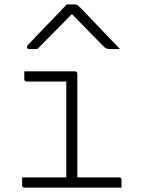

<svg xmlns="http://www.w3.org/2000/svg" viewBox="-20 -849 640 869"><path d="M80 -46H280V-480H101Q90 -480 90 -491V-526H319Q330 -526 330 -515V-46H519Q530 -46 530 -35V0H91Q80 0 80 -11ZM282 -829H318Q326 -829 331.5 -825Q337 -821 351 -807Q359 -798 379 -777.5Q399 -757 424.5 -730Q450 -703 476 -676Q502 -649 523 -627H479Q468 -627 462.5 -629Q457 -631 450 -638Q436 -652 397.5 -691Q359 -730 307 -784H304Q252 -731 215 -693.5Q178 -656 149 -627H112Q102 -627 102 -636Q102 -640 106 -644.5Q110 -649 124 -664Q137 -678 158.5 -700.5Q180 -723 204.5 -748Q229 -773 250 -795Q271 -817 282 -829Z"/></svg>

Font: Recursive Mn Lnr St Lt
Style: Regular
Weight: 300
Monospace: yes
Version: Version 1.079;hotconv 1.0.112;makeotfexe 2.5.65598; ttfautoh